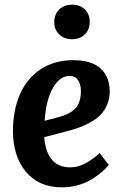

<svg xmlns="http://www.w3.org/2000/svg" viewBox="-20 -783 522 817"><path d="M210.9 -689Q210.9 -721.7 231.9 -742.4Q252.9 -763.2 287.1 -763.2Q320.8 -763.2 341.3 -742.7Q361.8 -722.2 361.8 -689.9Q361.8 -657.2 341.1 -636.7Q320.3 -616.2 287.1 -616.2Q252.9 -616.2 231.9 -636.5Q210.9 -656.7 210.9 -689ZM291 -526.9Q370.6 -526.9 408.7 -491Q446.8 -455.1 446.8 -394Q446.8 -362.3 435.3 -336.2Q423.8 -310.1 406.2 -292.7Q388.7 -275.4 361.6 -260.7Q334.5 -246.1 309.6 -237.8Q284.7 -229.5 252 -221.2L168 -199.2Q179.2 -70.8 278.8 -70.8Q338.4 -70.8 403.8 -131.8L442.9 -81.1Q432.1 -67.9 416.3 -53.7Q400.4 -39.6 375.5 -23.2Q350.6 -6.8 315.9 3.7Q281.2 14.2 244.1 14.2Q145 14.2 90.1 -52.2Q35.2 -118.7 35.2 -225.1Q35.2 -313 64.5 -380.9Q93.8 -448.7 152.3 -487.8Q210.9 -526.9 291 -526.9ZM324.2 -395Q324.2 -424.8 311.8 -442.4Q299.3 -460 276.9 -460Q234.4 -460 205.1 -408.9Q175.8 -357.9 169.9 -269L224.1 -283.2Q277.3 -296.4 300.8 -321.8Q324.2 -347.2 324.2 -395Z"/></svg>

Font: Literata Book
Style: Bold Italic
Weight: 700
Italic angle: -3°
Designer: Latin by Veronika Burian and Jose Scaglione. Greek by Irene Vlachou. Cyrillic by Vera Evstafieva
Foundry: TypeTogether
Version: Version 1.003;PS 001.003;hotconv 1.0.88;makeotf.lib2.5.64775